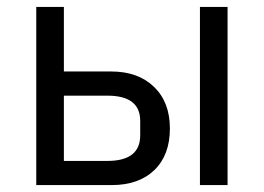

<svg xmlns="http://www.w3.org/2000/svg" viewBox="-20 -536 764 556"><path d="M85 0V-516H165V-329H302Q380 -329 426 -284.5Q472 -240 472 -164Q472 -87 427 -43.5Q382 0 303 0ZM165 -70H291Q386 -70 386 -144V-186Q386 -259 291 -259H165ZM559 0V-516H639V0Z"/></svg>

Font: Aneliza
Style: Regular
Weight: 400
Designer: Mike Abbink, Paul van der Laan, Pieter van Rosmalen
Foundry: Bold Monday
Version: Version 3.0